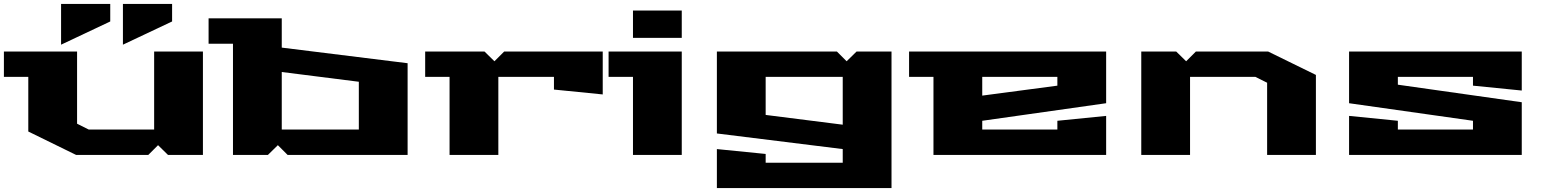

<svg xmlns="http://www.w3.org/2000/svg" viewBox="-20 -794 7909 984"><path d="M0 -400V-530H375V-160L435 -130H770V-530H1020V0H841L790 -50L740 0H370L125 -120V-400ZM293 -565V-774H545V-684ZM610 -565V-774H862V-684Z M1049 -570V-700H1424V-550L2069 -470V0H1454L1404 -50L1353 0H1174V-570ZM1424 -130H1819V-375L1424 -425Z M2159 -400V-530H2463L2514 -480L2564 -530H3069V-310L2819 -335V-400H2534V0H2284V-400Z M3099 -400V-530H3474V0H3224V-400ZM3224 -600V-740H3474V-600Z M3654 -30 3904 -5V40H4299V-30L3654 -110V-530H4269L4319 -480L4370 -530H4549V170H3654ZM3904 -205 4299 -155V-400H3904Z M4639 -400V-530H5649V-265L5014 -175V-130H5399V-175L5649 -200V0H4764V-400ZM5014 -304 5399 -355V-400H5014Z M5829 0V-530H6008L6059 -480L6109 -530H6479L6724 -410V0H6474V-370L6414 -400H6079V0Z M6894 0V-200L7144 -175V-130H7529V-175L6894 -265V-530H7779V-330L7529 -355V-400H7144V-360L7779 -270V0Z"/></svg>

Font: Stalin One
Style: Regular
Weight: 400
Designer: Jovanny Lemonad
Foundry: Alexey Maslov, Jovanny Lemonad
Version: Version 3.002; ttfautohint (v0.91) -l 8 -r 50 -G 200 -x 0 -w